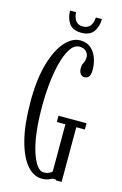

<svg xmlns="http://www.w3.org/2000/svg" viewBox="-129 -897 612 963"><g transform="rotate(15 177.5 -415.5)"><path d="M189 10Q146.5 10 111.8 -31.5Q77 -73 56.8 -153Q36.5 -233 36.5 -349Q36.5 -467 60 -547.2Q83.5 -627.5 120.5 -668.8Q157.5 -710 199 -710Q232 -710 253.8 -691.8Q275.5 -673.5 286 -644.2Q296.5 -615 296.5 -582Q296.5 -537 266.5 -537Q252 -537 244.2 -547.8Q236.5 -558.5 236.5 -576.5Q236.5 -593.5 243.5 -605.2Q250.5 -617 250.5 -639Q250.5 -653.5 237.8 -666Q225 -678.5 203.5 -678.5Q176 -678.5 156 -647.8Q136 -617 123.2 -567.5Q110.5 -518 104.5 -460.2Q98.5 -402.5 98.5 -349Q98.5 -194 126.5 -108.2Q154.5 -22.5 192 -22.5Q207 -22.5 218.5 -27.8Q230 -33 235 -38.5V-284H190.5V-316.5H336V-284H291.5V0H263.5Q260.5 -5 252.5 -5Q242.5 -5 229.2 2.5Q216 10 189 10ZM192 -748Q148 -748 129 -775.5Q110 -803 110 -841H141Q145 -780.5 192 -780.5Q240 -780.5 244 -841H275.5Q275.5 -803 256.2 -775.5Q237 -748 192 -748Z"/></g></svg>

Font: Imbue 10pt Light
Style: Regular
Weight: 300
Designer: Tyler Finck
Foundry: Etcetera Type Company
Version: Version 1.102; ttfautohint (v1.8.3)